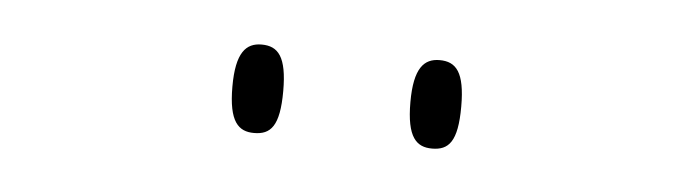

<svg xmlns="http://www.w3.org/2000/svg" viewBox="-24 -785 625 173"><g transform="rotate(5 288.5 -698.0)"><path d="M369 -658C384 -658 392 -666 392 -698C392 -729 384 -738 369 -738C355 -738 346 -729 346 -698C346 -666 355 -658 369 -658ZM208 -658C223 -658 231 -666 231 -698C231 -729 223 -738 208 -738C194 -738 185 -729 185 -698C185 -666 194 -658 208 -658Z"/></g></svg>

Font: Noto Serif Gurmukhi Thin
Style: Regular
Weight: 100
Designer: Vaibhav Singh and the Monotype Design Team
Foundry: Monotype Imaging Inc.
Version: Version 2.004